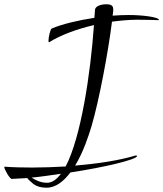

<svg xmlns="http://www.w3.org/2000/svg" viewBox="-190 -758 761 895"><path d="M27 117C70 117 107 87 138 46C295 22 449 -14 449 -31C449 -32 447 -33 444 -33H441C366 -10 265 5 160 14C199 -49 225 -131 237 -171C271 -286 314 -512 332 -657C371 -662 412 -666 449 -666C485 -666 520 -665 549 -664C550 -664 551 -664 551 -665C551 -679 470 -688 412 -688C387 -688 361 -687 335 -685C336 -696 338 -703 338 -711C338 -730 332 -738 305 -738C281 -738 256 -730 253 -714L250 -675C171 -663 98 -645 51 -625C45 -623 36 -586 36 -568C36 -563 37 -561 38 -561H39C90 -593 165 -622 248 -641C232 -414 187 -116 116 18C63 21 11 23 -40 23C-85 23 -128 22 -168 19C-169 19 -170 20 -170 21C-170 31 -145 76 -135 76L-63 72C-58 79 -48 88 -34 100C-19 111 1 117 27 117ZM29 94C-4 94 -27 79 -43 70C0 66 46 59 94 52C73 80 52 94 29 94Z"/></svg>

Font: Comforter
Style: Regular
Weight: 400
Designer: Robert E. Leuschke
Foundry: Robert E. Leuschke
Version: Version 1.013; ttfautohint (v1.8.3)